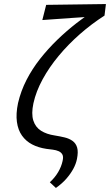

<svg xmlns="http://www.w3.org/2000/svg" viewBox="-20 -731 543 948"><path d="M256 197 226 169Q251 146 267 119Q283 92 289 64Q294 43 288 32Q282 21 269.5 15.5Q257 10 241 8Q225 6 209 4Q169 -2 138.5 -18Q108 -34 88.5 -61.5Q69 -89 63.5 -129Q58 -169 69 -222Q83 -282 111 -336.5Q139 -391 178 -440.5Q217 -490 263 -534.5Q309 -579 358 -617Q407 -655 454 -686L496 -654Q432 -613 374.5 -562.5Q317 -512 270 -455.5Q223 -399 190.5 -339.5Q158 -280 145 -221Q134 -169 144.5 -136Q155 -103 182.5 -85.5Q210 -68 251 -62Q276 -58 299 -52.5Q322 -47 338.5 -35Q355 -23 361 -2Q367 19 360 54Q355 79 341.5 103.5Q328 128 307.5 151.5Q287 175 256 197ZM189 -632 208 -707 503 -711 496 -654Z"/></svg>

Font: Ysabeau Office Medium
Style: Italic
Weight: 500
Italic angle: -12°
Designer: Christian Thalmann (Catharsis Fonts)
Version: Version 2.001;gftools[0.9.30]; featfreeze: tnum,lnum,ss02